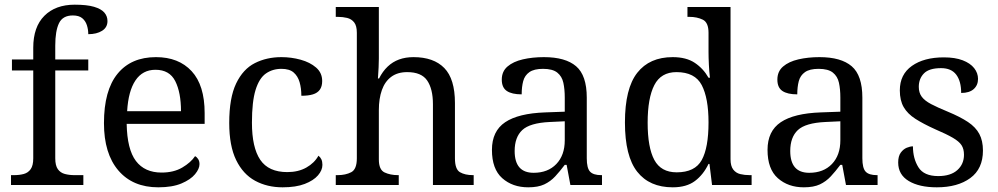

<svg xmlns="http://www.w3.org/2000/svg" viewBox="-20 -790 4262 820"><path d="M27 0V-42H40Q63 -42 81.5 -47Q100 -52 111 -67.5Q122 -83 122 -114V-489H31V-536H122V-586Q122 -675 169.5 -722.5Q217 -770 299 -770Q351 -770 381.5 -761Q412 -752 425.5 -736.5Q439 -721 439 -700Q439 -673 416 -658.5Q393 -644 357 -644Q357 -664 351 -682.5Q345 -701 331 -712.5Q317 -724 291 -724Q248 -724 232 -691Q216 -658 216 -595V-536H357V-489H216V-114Q216 -83 227 -67.5Q238 -52 257 -47Q276 -42 298 -42H336V0Z M656 10Q547 10 485.5 -62Q424 -134 424 -264Q424 -404 482 -475Q540 -546 646 -546Q743 -546 798.5 -486Q854 -426 854 -307V-261H521Q523 -152 560.5 -102.5Q598 -53 670 -53Q722 -53 758.5 -74.5Q795 -96 813 -123Q820 -120 826 -111Q832 -102 832 -89Q832 -69 813 -46Q794 -23 755 -6.5Q716 10 656 10ZM753 -315Q753 -395 728.5 -443.5Q704 -492 644 -492Q589 -492 558.5 -446.5Q528 -401 523 -315Z M1187 10Q1121 10 1069.5 -18Q1018 -46 988.5 -106.5Q959 -167 959 -265Q959 -372 988.5 -433.5Q1018 -495 1068.5 -520.5Q1119 -546 1182 -546Q1224 -546 1264 -535Q1304 -524 1330 -501.5Q1356 -479 1356 -444Q1356 -421 1346 -407Q1336 -393 1316.5 -387Q1297 -381 1267 -381Q1267 -413 1259.5 -439Q1252 -465 1234 -480.5Q1216 -496 1182 -496Q1144 -496 1115.5 -476Q1087 -456 1071.5 -406Q1056 -356 1056 -266Q1056 -160 1091.5 -107.5Q1127 -55 1207 -55Q1254 -55 1288.5 -74.5Q1323 -94 1340 -125Q1348 -119 1352.5 -109.5Q1357 -100 1357 -86Q1357 -63 1338 -41Q1319 -19 1281.5 -4.5Q1244 10 1187 10Z M1414 0V-42H1422Q1456 -42 1480 -54.5Q1504 -67 1504 -114V-650Q1504 -680 1492.5 -694.5Q1481 -709 1462.5 -713.5Q1444 -718 1422 -718H1414V-760H1598V-540Q1598 -522 1597 -502.5Q1596 -483 1595 -469Q1594 -455 1594 -455H1599Q1614 -485 1635.5 -505.5Q1657 -526 1684.5 -536Q1712 -546 1746 -546Q1832 -546 1877.5 -499.5Q1923 -453 1923 -350V-114Q1923 -67 1944.5 -54.5Q1966 -42 2000 -42H2003V0H1829V-345Q1829 -410 1804.5 -446Q1780 -482 1719 -482Q1678 -482 1651 -462Q1624 -442 1611 -405.5Q1598 -369 1598 -320V-109Q1598 -65 1622.5 -53.5Q1647 -42 1680 -42H1683V0Z M2236 10Q2169 10 2125 -29Q2081 -68 2081 -150Q2081 -230 2137.5 -268Q2194 -306 2309 -310L2392 -313V-373Q2392 -409 2386 -436.5Q2380 -464 2360 -480Q2340 -496 2299 -496Q2261 -496 2241 -482Q2221 -468 2214.5 -443.5Q2208 -419 2208 -387Q2166 -387 2144.5 -401.5Q2123 -416 2123 -450Q2123 -485 2147.5 -506Q2172 -527 2213 -536.5Q2254 -546 2303 -546Q2395 -546 2440.5 -507Q2486 -468 2486 -373V-114Q2486 -72 2500 -57Q2514 -42 2548 -42H2551V0H2416L2400 -86H2392Q2371 -58 2351 -36.5Q2331 -15 2304.5 -2.5Q2278 10 2236 10ZM2259 -52Q2320 -52 2356 -89.5Q2392 -127 2392 -191V-272L2328 -269Q2243 -265 2210.5 -234.5Q2178 -204 2178 -145Q2178 -52 2259 -52Z M2853 10Q2754 10 2701.5 -56.5Q2649 -123 2649 -267Q2649 -412 2701.5 -479Q2754 -546 2853 -546Q2911 -546 2947.5 -521.5Q2984 -497 3006 -458H3012Q3009 -483 3007.5 -513.5Q3006 -544 3006 -568V-650Q3006 -694 2981.5 -706Q2957 -718 2924 -718H2916V-760H3100V-110Q3100 -81 3111.5 -66Q3123 -51 3141.5 -46.5Q3160 -42 3182 -42H3190V0H3021L3010 -90H3006Q2984 -44 2948 -17Q2912 10 2853 10ZM2870 -54Q2948 -54 2977 -106.5Q3006 -159 3006 -267Q3006 -371 2977 -426.5Q2948 -482 2869 -482Q2803 -482 2774.5 -426.5Q2746 -371 2746 -266Q2746 -160 2774.5 -107Q2803 -54 2870 -54Z M3413 10Q3346 10 3302 -29Q3258 -68 3258 -150Q3258 -230 3314.5 -268Q3371 -306 3486 -310L3569 -313V-373Q3569 -409 3563 -436.5Q3557 -464 3537 -480Q3517 -496 3476 -496Q3438 -496 3418 -482Q3398 -468 3391.5 -443.5Q3385 -419 3385 -387Q3343 -387 3321.5 -401.5Q3300 -416 3300 -450Q3300 -485 3324.5 -506Q3349 -527 3390 -536.5Q3431 -546 3480 -546Q3572 -546 3617.5 -507Q3663 -468 3663 -373V-114Q3663 -72 3677 -57Q3691 -42 3725 -42H3728V0H3593L3577 -86H3569Q3548 -58 3528 -36.5Q3508 -15 3481.5 -2.5Q3455 10 3413 10ZM3436 -52Q3497 -52 3533 -89.5Q3569 -127 3569 -191V-272L3505 -269Q3420 -265 3387.5 -234.5Q3355 -204 3355 -145Q3355 -52 3436 -52Z M3981 10Q3906 10 3861 -17Q3816 -44 3816 -96Q3816 -123 3827 -138Q3838 -153 3852.5 -159Q3867 -165 3879 -165Q3879 -113 3902.5 -75.5Q3926 -38 3987 -38Q4040 -38 4068.5 -63.5Q4097 -89 4097 -129Q4097 -154 4086.5 -170Q4076 -186 4049.5 -201.5Q4023 -217 3974 -238Q3923 -261 3889.5 -282.5Q3856 -304 3839.5 -332.5Q3823 -361 3823 -404Q3823 -472 3874.5 -508.5Q3926 -545 4011 -545Q4059 -545 4091.5 -532.5Q4124 -520 4140.5 -499Q4157 -478 4157 -453Q4157 -426 4138.5 -409.5Q4120 -393 4085 -393Q4085 -443 4064 -471Q4043 -499 3999 -499Q3948 -499 3926 -476.5Q3904 -454 3904 -419Q3904 -394 3916.5 -377Q3929 -360 3956.5 -345.5Q3984 -331 4028 -313Q4081 -291 4114 -269Q4147 -247 4162.5 -218Q4178 -189 4178 -147Q4178 -69 4124 -29.5Q4070 10 3981 10Z"/></svg>

Font: Noto Naskh Arabic UI
Style: Regular
Weight: 400
Designer: Monotype Design Team, David Williams, Mohamad Dakak and Nizar Qandah
Foundry: Monotype Imaging Inc.
Version: Version 2.014